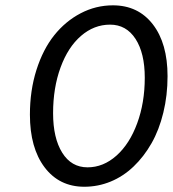

<svg xmlns="http://www.w3.org/2000/svg" viewBox="-20 -692 652 724"><path d="M297.9 12.2Q203.6 12.2 148.2 -61Q92.8 -134.3 92.8 -259.8Q92.8 -350.6 117.4 -428.2Q142.1 -505.9 184.3 -558.8Q226.6 -611.8 283.9 -641.8Q341.3 -671.9 405.8 -671.9Q501 -671.9 556.4 -600.1Q611.8 -528.3 611.8 -404.8Q611.8 -332.5 595.9 -267.3Q580.1 -202.1 551.3 -151.6Q522.5 -101.1 483.6 -64Q444.8 -26.9 397.2 -7.3Q349.6 12.2 297.9 12.2ZM310.1 -61Q369.6 -61 419.2 -105.2Q468.8 -149.4 497.3 -227.1Q525.9 -304.7 525.9 -398.9Q525.9 -491.7 491 -545.4Q456.1 -599.1 395 -599.1Q334.5 -599.1 285.4 -556.6Q236.3 -514.2 208.3 -437.5Q180.2 -360.8 180.2 -265.1Q180.2 -171.4 214.6 -116.2Q249 -61 310.1 -61Z"/></svg>

Font: Office Code Pro Italic
Style: Regular
Weight: 400
Italic angle: -9°
Designer: Nathan Rutzky & Paul D. Hunt
Foundry: Adobe Systems Incorporated
Version: Version 1.004;PS 001.004;hotconv 1.0.70;makeotf.lib2.5.58329